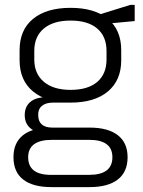

<svg xmlns="http://www.w3.org/2000/svg" viewBox="-20 -579 582 784"><path d="M268 -160Q170 -160 115 -205.5Q60 -251 60 -333V-374Q60 -457 115 -502Q170 -547 268 -547Q366 -547 420.5 -502Q475 -457 475 -374V-333Q475 -251 420.5 -205.5Q366 -160 268 -160ZM190 185Q114 185 74.5 154Q35 123 35 63Q35 4 74 -27Q113 -58 190 -58H346Q421 -58 461 -27Q501 4 501 63Q501 123 461 154Q421 185 346 185ZM344 135Q439 135 439 63Q439 -8 344 -8H193Q95 -8 95 63Q95 137 193 135ZM168 -36Q127 -36 104 -55.5Q81 -75 81 -109Q81 -143 103.5 -162.5Q126 -182 169 -182H268V-160H196Q167 -160 151 -146.5Q135 -133 136 -109Q136 -84 150.5 -71Q165 -58 194 -58H268V-36ZM268 -212Q339 -212 377 -244.5Q415 -277 415 -336V-371Q415 -430 377 -462.5Q339 -495 268 -495Q198 -495 159 -462.5Q120 -430 120 -371V-336Q120 -278 159 -245Q198 -212 268 -212ZM380 -518 512 -559H530V-493L380 -479Z"/></svg>

Font: Pathway Extreme 8pt Thin
Style: Regular
Weight: 100
Designer: Eduardo Rodriguez Tunni
Foundry: Eduardo Rodriguez Tunni
Version: Version 1.000